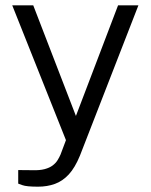

<svg xmlns="http://www.w3.org/2000/svg" viewBox="-20 -537 566 722"><path d="M123 165Q79.5 165 64 159.2Q48.5 153.5 48.5 153.5V102.5L101.5 103Q129 104 147.8 99Q166.5 94 178 85.2Q189.5 76.5 196.2 65.8Q203 55 207.5 44.5L228 -10L26 -517H105L265.5 -101L424 -517H500.5L280.5 48.5Q262 93.5 238.8 118.8Q215.5 144 186.5 154.5Q157.5 165 123 165Z"/></svg>

Font: Public Sans Light
Style: Regular
Weight: 300
Designer: The Public Sans Project Authors: Dan O. Williams and USWDS (Libre Franklin designed by Pablo Impallari and Rodrigo Fuenz
Version: Version 1.007